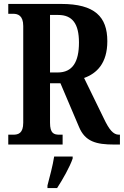

<svg xmlns="http://www.w3.org/2000/svg" viewBox="-20 -734 629 975"><path d="M22 0H298V-50H282C253 -50 234 -57 234 -111V-311H287L381 -90C412 -15 468 0 560 0H589V-50H584C555 -50 534 -76 507 -133L407 -338C471 -361 525 -412 525 -525C525 -649 461 -714 291 -714H22V-664H47C70 -664 98 -656 98 -602V-111C98 -57 73 -50 47 -50H22ZM273 -366H234V-658H276C347 -658 381 -614 381 -518C381 -419 348 -366 273 -366ZM221 208V221H270C298 178 335 113 349 71V61H255C248 107 232 166 221 208Z"/></svg>

Font: Noto Serif Khmer ExtraCondensed
Style: Bold
Weight: 700
Width: 2
Designer: Danh Hong and the Monotype Design Team
Foundry: Monotype Imaging Inc.
Version: Version 2.004